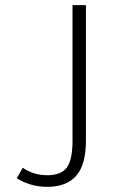

<svg xmlns="http://www.w3.org/2000/svg" viewBox="-20 -505 451 744"><path d="M45 186 68 145Q110 174 163 174Q217 174 239 144Q261 114 261 40V-485H313V40Q313 133 275.5 176Q238 219 163 219Q99 219 45 186Z"/></svg>

Font: Niramit ExtraLight
Style: Regular
Weight: 200
Designer: Katatrad Aksorn Co.,Ltd.
Foundry: Cadson Demak Co.,Ltd.
Version: Version 1.000; ttfautohint (v1.6)